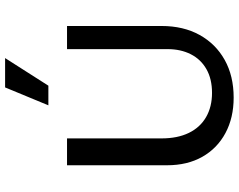

<svg xmlns="http://www.w3.org/2000/svg" viewBox="-114 -834 959 772"><g transform="rotate(-90 366.0 -447.5)"><path d="M360 12Q279 12 217.5 -21Q156 -54 122 -114Q88 -174 88 -256V-658H196V-278Q196 -214 218 -168.5Q240 -123 281.5 -99Q323 -75 379 -75Q435 -75 474.5 -97.5Q514 -120 534.5 -160.5Q555 -201 555 -254V-658H648V-278Q648 -190 612 -125Q576 -60 511.5 -24Q447 12 360 12ZM329 -733 401 -907H519L408 -733Z"/></g></svg>

Font: Ysabeau SC SemiBold
Style: Regular
Weight: 600
Designer: Christian Thalmann (Catharsis Fonts)
Version: Version 2.001;gftools[0.9.30]; featfreeze: smcp